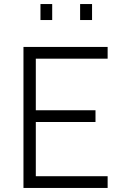

<svg xmlns="http://www.w3.org/2000/svg" viewBox="-20 -929 612 949"><path d="M96 0V-697H512V-639H157V-384H452V-326H157V-58H512V0ZM180 -830V-909H238V-830ZM376 -830V-909H435V-830Z"/></svg>

Font: TypoPRO Titillium Text
Style: 250 wt
Weight: 300
Designer: Accademia di Belle Arti di Urbino and others
Foundry: Accademia di Belle Arti di Urbino and others.
Version: Version 25.000